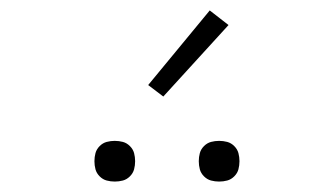

<svg xmlns="http://www.w3.org/2000/svg" viewBox="-20 -989 640 368"><path d="M400 -641Q392 -641 384.5 -643Q377 -645 371 -651Q365 -657 363 -664.5Q361 -672 361 -680Q361 -688 363 -695.5Q365 -703 371 -709Q377 -715 384.5 -717Q392 -719 400 -719Q408 -719 415.5 -717Q423 -715 429 -709Q435 -703 437 -695.5Q439 -688 439 -680Q439 -672 437 -664.5Q435 -657 429 -651Q423 -645 415.5 -643Q408 -641 400 -641ZM200 -641Q192 -641 184.5 -643Q177 -645 171 -651Q165 -657 163 -664.5Q161 -672 161 -680Q161 -688 163 -695.5Q165 -703 171 -709Q177 -715 184.5 -717Q192 -719 200 -719Q208 -719 215.5 -717Q223 -715 229 -709Q235 -703 237 -695.5Q239 -688 239 -680Q239 -672 237 -664.5Q235 -657 229 -651Q223 -645 215.5 -643Q208 -641 200 -641ZM293 -804 264 -826 382 -969 418 -941Z"/></svg>

Font: Iosevka Curly Slab XLtEx
Style: Regular
Weight: 200
Width: 7
Monospace: yes
Designer: Belleve Invis
Foundry: Belleve Invis
Version: Version 11.1.0; ttfautohint (v1.8.3)